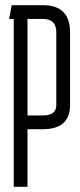

<svg xmlns="http://www.w3.org/2000/svg" viewBox="-20 -720 310 740"><path d="M15 -647 25 -700H145Q250 -700 250 -596V-315Q250 -222 145 -222H86V0H33V-647ZM145 -647H86V-275H145Q197 -275 197 -315V-596Q197 -647 145 -647Z"/></svg>

Font: Karantina Light
Style: Regular
Weight: 300
Designer: Rony Koch
Foundry: Rony Koch
Version: Version 1.000; ttfautohint (v1.8.3)